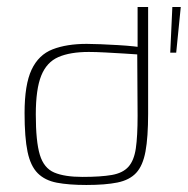

<svg xmlns="http://www.w3.org/2000/svg" viewBox="-20 -525 535 547"><path d="M50 -203Q50 -284 70 -326.5Q90 -369 130 -384.5Q170 -400 227 -400Q243 -400 267 -399Q291 -398 316.5 -396.5Q342 -395 360.5 -393Q379 -391 385 -390L372 -382V-505H402V-201Q402 -134 394.5 -93.5Q387 -53 368 -32.5Q349 -12 314.5 -5Q280 2 226 2Q176 2 142 -4.5Q108 -11 87.5 -31.5Q67 -52 58.5 -92.5Q50 -133 50 -203ZM215 -21Q267 -21 298.5 -26.5Q330 -32 346 -50Q362 -68 367 -102.5Q372 -137 372 -195L371 -370Q358 -371 333 -372.5Q308 -374 280.5 -375.5Q253 -377 233 -377Q180 -377 146.5 -362.5Q113 -348 97.5 -309.5Q82 -271 82 -199Q82 -122 93.5 -84Q105 -46 134.5 -33.5Q164 -21 215 -21ZM465 -375 471 -505H495L482 -375Z"/></svg>

Font: Genos ExtraLight
Style: Regular
Weight: 250
Designer: Robert E. Leuschke
Foundry: Robert E. Leuschke
Version: Version 1.010